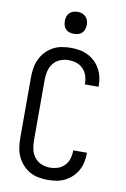

<svg xmlns="http://www.w3.org/2000/svg" viewBox="-102 -1007 705 1075"><g transform="rotate(10 250.0 -470.0)"><path d="M247 8Q221 8 194.5 3Q168 -2 145 -15Q122 -28 104 -48Q86 -68 75 -92Q64 -116 60 -142.5Q56 -169 56 -195V-540Q56 -566 60 -592.5Q64 -619 75 -643Q86 -667 104 -687Q122 -707 145 -720Q168 -733 194.5 -738Q221 -743 247 -743Q272 -743 296.5 -739Q321 -735 343.5 -724Q366 -713 384.5 -695.5Q403 -678 415 -656.5Q427 -635 432.5 -610.5Q438 -586 438 -561V-555H360V-559Q360 -582 353 -604Q346 -626 330 -642.5Q314 -659 292 -666Q270 -673 247 -673Q222 -673 198.5 -663Q175 -653 160 -633.5Q145 -614 139.5 -589.5Q134 -565 134 -540V-195Q134 -170 139.5 -145.5Q145 -121 160 -101.5Q175 -82 198.5 -72Q222 -62 247 -62Q270 -62 292 -69Q314 -76 330 -92.5Q346 -109 353 -131Q360 -153 360 -176V-180H438V-174Q438 -149 432.5 -124.5Q427 -100 415 -78.5Q403 -57 384.5 -39.5Q366 -22 343.5 -11Q321 0 296.5 4Q272 8 247 8ZM250 -823Q237 -823 225 -826.5Q213 -830 204 -839Q195 -848 191.5 -860Q188 -872 188 -885Q188 -898 191.5 -910Q195 -922 204 -931Q213 -940 225 -944Q237 -948 250 -948Q263 -948 275 -944Q287 -940 296 -931Q305 -922 309 -910Q313 -898 313 -885Q313 -872 309 -860Q305 -848 296 -839Q287 -830 275 -826.5Q263 -823 250 -823Z"/></g></svg>

Font: Iosevka Term Curly
Style: Regular
Weight: 400
Designer: Belleve Invis
Foundry: Belleve Invis
Version: Version 32.3.0